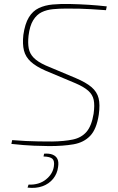

<svg xmlns="http://www.w3.org/2000/svg" viewBox="-20 -721 593 962"><path d="M329 -701Q378 -700 424.5 -697Q471 -694 515 -689L511 -670Q467 -673 436.5 -675Q406 -677 377.5 -677.5Q349 -678 311 -678Q277 -678 245.5 -675Q214 -672 189 -660Q164 -648 146.5 -620Q129 -592 123 -542Q119 -505 124 -478.5Q129 -452 149 -431.5Q169 -411 209 -393L359 -330Q411 -308 438.5 -284.5Q466 -261 474 -229Q482 -197 475 -147Q464 -74 432 -40.5Q400 -7 348.5 2Q297 11 227 11Q199 11 149.5 9Q100 7 37 0L41 -19Q78 -16 110 -14.5Q142 -13 174 -12.5Q206 -12 241 -12Q303 -13 345.5 -22Q388 -31 413.5 -60.5Q439 -90 449 -151Q455 -194 449.5 -220.5Q444 -247 422 -266.5Q400 -286 358 -304L208 -367Q160 -388 134 -412Q108 -436 100 -468Q92 -500 97 -546Q105 -602 124.5 -634Q144 -666 174.5 -680.5Q205 -695 244 -698.5Q283 -702 329 -701ZM201 49Q227 47 244 54Q261 61 268 76Q275 91 271 116Q267 149 246.5 174.5Q226 200 193 212Q160 224 118 219L123 204Q176 206 210.5 178Q245 150 250 112Q254 85 242.5 74.5Q231 64 198 63Z"/></svg>

Font: Exo 2 Thin
Style: Italic
Weight: 250
Italic angle: -8°
Designer: Natanael Gama
Foundry: Natanael Gama
Version: Version 2.010